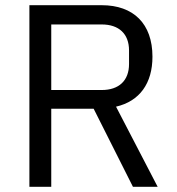

<svg xmlns="http://www.w3.org/2000/svg" viewBox="-20 -718 680 738"><path d="M177 0V-300H340L491 0H586L426 -308C517 -329 566 -398 566 -500C566 -627 493 -698 371 -698H93V0ZM371 -372H177V-624H371C437 -624 476 -588 476 -524V-472C476 -408 437 -372 371 -372Z"/></svg>

Font: Braiins Sans
Style: Regular
Weight: 400
Designer: Mike Abbink, Paul van der Laan, Pieter van Rosmalen, Jiri Chlebus, Lubos Buracinsky
Foundry: Bold Monday, Sudetype
Version: Version 1.000;hotconv 1.0.109;makeotfexe 2.5.65596